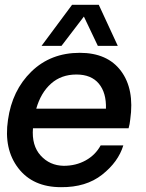

<svg xmlns="http://www.w3.org/2000/svg" viewBox="-20 -774 609 799"><path d="M235.8 -583H152.8L279.8 -753.9H391.1L470.2 -583H387.2L329.1 -705.1ZM522 -276.9Q520 -256.8 515.1 -240.2H117.2Q111.3 -168.5 149.2 -126.7Q187 -85 245.1 -84Q295.9 -84 336.4 -106.4Q377 -128.9 398.9 -168.9H493.2Q472.2 -100.1 405 -47.1Q337.9 5.9 233.9 4.9Q116.7 4.9 55.9 -74.5Q-4.9 -153.8 13.2 -274.9Q30.3 -397.9 110.6 -476.1Q190.9 -554.2 312 -554.2Q427.2 -554.2 483.6 -478.5Q540 -402.8 522 -276.9ZM297.9 -463.9Q234.9 -463.9 192.4 -426Q149.9 -388.2 130.9 -321.8H420.9Q422.9 -387.7 391.4 -425.8Q359.9 -463.9 297.9 -463.9Z"/></svg>

Font: Oakes Grotesk
Style: Medium Italic
Weight: 500
Designer: Samuel Oakes
Foundry: Samuel Oakes
Version: Version 1.0 | wf-rip DC20170320